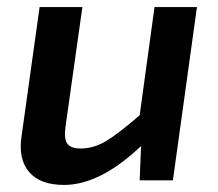

<svg xmlns="http://www.w3.org/2000/svg" viewBox="-20 -510 617 543"><path d="M537 -490 469 0H375L379 -97Q263 13 161 13Q93 13 62 -24Q31 -61 41 -125L92 -490H213L166 -157Q160 -120 169.5 -105Q179 -90 208 -90Q245 -90 280 -111Q315 -132 375 -184L417 -490Z"/></svg>

Font: Exo 2.0 Semi Bold
Style: Italic
Weight: 600
Italic angle: -8°
Designer: Natanael Gama
Version: Version 1.001;PS 001.001;hotconv 1.0.70;makeotf.lib2.5.58329